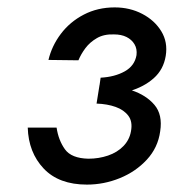

<svg xmlns="http://www.w3.org/2000/svg" viewBox="-20 -490 499 519"><path d="M252 -280Q290 -282 317 -297Q344 -312 349 -341Q351 -358 343.5 -370.5Q336 -383 322 -390Q308 -397 288 -397Q261 -398 242 -387Q223 -376 211 -360Q199 -344 192 -327L111 -328Q120 -366 144.5 -398.5Q169 -431 206.5 -450.5Q244 -470 290 -470Q331 -470 364.5 -452.5Q398 -435 416 -405.5Q434 -376 428 -339Q422 -302 395.5 -278.5Q369 -255 329.5 -243.5Q290 -232 245 -231ZM215 9Q139 9 98 -34.5Q57 -78 55 -145H133Q138 -111 155.5 -86.5Q173 -62 219 -61Q247 -61 272 -69.5Q297 -78 313.5 -95Q330 -112 334 -135Q339 -161 327 -177Q315 -193 292.5 -201Q270 -209 241 -210L249 -260Q296 -259 335.5 -246Q375 -233 397.5 -206.5Q420 -180 413 -135Q407 -91 377 -58.5Q347 -26 304 -8.5Q261 9 215 9Z"/></svg>

Font: Jost
Style: Italic
Weight: 400
Italic angle: -5°
Version: Version 3.710